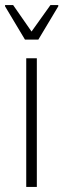

<svg xmlns="http://www.w3.org/2000/svg" viewBox="-33 -741 251 761"><path d="M71 0V-510H113V0ZM66 -584 -13 -716V-721H19L92 -616L167 -721H198V-716L119 -584Z"/></svg>

Font: Saira Condensed ExtraLight
Style: Regular
Weight: 250
Width: 3
Designer: Hector Gatti with collaboration of the Omnibus-Type team
Foundry: Omnibus-Type
Version: Version 1.101